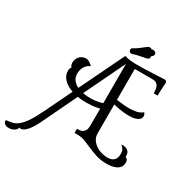

<svg xmlns="http://www.w3.org/2000/svg" viewBox="-495 -1218 1660 1700"><g transform="rotate(30 335.0 -368.0)"><path d="M530 -799Q570 -799 615.5 -800.5Q661 -802 701 -804Q741 -806 769.5 -807.5Q798 -809 805 -809Q829 -809 829 -783Q829 -772 826 -737.5Q823 -703 823 -654H783Q783 -675 780.5 -693.5Q778 -712 770.5 -726Q763 -740 749 -748.5Q735 -757 711 -757H530V-441Q558 -437 596 -433.5Q634 -430 664 -430Q699 -430 734 -437.5Q769 -445 794 -467Q799 -462 803.5 -453Q808 -444 808 -433Q808 -407 779 -389.5Q750 -372 688 -372Q646 -372 604 -379Q562 -386 530 -394V-101Q530 -61 549.5 -33.5Q569 -6 597 11.5Q625 29 656.5 36.5Q688 44 712 44Q738 44 755 36.5Q772 29 781.5 17Q791 5 795 -10.5Q799 -26 799 -43Q799 -69 790.5 -85.5Q782 -102 764 -116V-120Q793 -120 810 -113.5Q827 -107 836 -96Q845 -85 847.5 -70.5Q850 -56 850 -39Q862 -39 869 -27.5Q876 -16 876 4Q876 22 868.5 38.5Q861 55 844 67.5Q827 80 799.5 87.5Q772 95 732 95Q672 95 625.5 80Q579 65 539 47.5Q499 30 461.5 15Q424 0 382 0H351V-42Q364 -42 380 -43.5Q396 -45 409 -53Q422 -61 431 -78.5Q440 -96 440 -128V-300Q401 -290 367 -287Q333 -284 306 -284Q286 -284 263 -285.5Q240 -287 217 -292L49 59Q14 132 -19.5 169.5Q-53 207 -82 207Q-86 207 -89 206Q-92 205 -96 203Q-97 215 -104.5 224Q-112 233 -123.5 240Q-135 247 -149 250.5Q-163 254 -177 254Q-201 254 -217 243Q-233 232 -233 206Q-197 202 -168 195.5Q-139 189 -110 165.5Q-81 142 -49 94.5Q-17 47 24 -38L154 -307Q128 -316 104.5 -329Q81 -342 63.5 -359.5Q46 -377 35.5 -399Q25 -421 25 -449Q25 -465 28.5 -472Q32 -479 39 -485Q23 -505 23 -532Q23 -549 29.5 -565.5Q36 -582 47.5 -594.5Q59 -607 75 -614.5Q91 -622 111 -622Q121 -622 129.5 -619.5Q138 -617 145.5 -612.5Q153 -608 161.5 -600.5Q170 -593 181 -584Q143 -568 126 -536Q109 -504 109 -469Q109 -428 129.5 -402.5Q150 -377 181 -362L400 -815Q430 -805 464 -802Q498 -799 530 -799ZM440 -757 241 -343Q261 -339 281 -337.5Q301 -336 318 -336Q342 -336 373.5 -340Q405 -344 440 -355ZM572 -981Q579 -985 588 -985Q599 -985 609.5 -977.5Q620 -970 620 -958Q620 -949 614 -940.5Q608 -932 599 -928Q600 -926 600 -921Q600 -904 591 -898Q582 -892 563.5 -888Q545 -884 515.5 -879Q486 -874 445 -861Q439 -859 435 -859Q421 -859 415 -868Q409 -877 409 -885Q409 -899 423 -907Q451 -922 470.5 -936.5Q490 -951 504.5 -963Q519 -975 530 -982.5Q541 -990 552 -990Q557 -990 562.5 -988Q568 -986 572 -981Z"/></g></svg>

Font: Milonga
Style: Regular
Weight: 400
Designer: Pablo Impallari, Brenda Gallo, Rodrigo Fuenzalida
Foundry: Pablo Impallari, Brenda Gallo, Rodrigo Fuenzalida
Version: Version 1.000; ttfautohint (v0.93) -l 8 -r 50 -G 200 -x 14 -